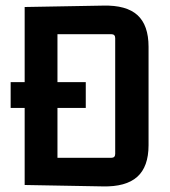

<svg xmlns="http://www.w3.org/2000/svg" viewBox="-20 -660 608 685"><path d="M68 0V-275H18V-367H68V-635L348 -640Q431 -642 470.5 -606Q510 -570 510 -493V-142Q510 -65 469.5 -29Q429 7 346 5ZM286 -367V-275H185V-97H377Q391 -97 391 -111V-524Q391 -538 377 -538H185V-367Z"/></svg>

Font: Gemunu Libre
Style: Bold
Weight: 700
Designer: Puspanada Ekanayake, Sola Matas, Pathum Egodawatta, Kosala Senevirathne
Foundry: mooniak
Version: Version 1.100